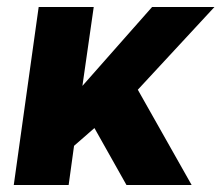

<svg xmlns="http://www.w3.org/2000/svg" viewBox="-20 -531 636 551"><path d="M19.5 0 91 -511H249L216.5 -284.5L416.5 -511H595.5L375.5 -273.5L530 0H343L251 -163.5L192.5 -112.5L177 0Z"/></svg>

Font: Chivo Medium
Style: Italic
Weight: 500
Italic angle: -8.05°
Designer: Hector Gatti
Foundry: Omnibus-Type
Version: Version 2.002